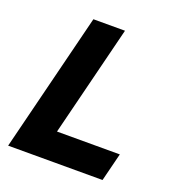

<svg xmlns="http://www.w3.org/2000/svg" viewBox="-124 -776 806 876"><g transform="rotate(20 279.0 -337.5)"><path d="M12.5 0 180.8 -675H334.2L200 -136.7H505L470.8 0Z"/></g></svg>

Font: Funnel Sans ExtraBold
Style: Italic
Weight: 800
Italic angle: -14.036°
Version: Version 1.000; Beta; Release 5; Build 24; ttfautohint (v1.8.